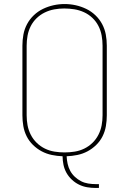

<svg xmlns="http://www.w3.org/2000/svg" viewBox="-20 -766 640 951"><path d="M455 165Q433 165 412 161.5Q391 158 371.5 148.5Q352 139 336 124Q320 109 309.5 90.5Q299 72 294.5 50.5Q290 29 290 8Q263 7 236.5 1.5Q210 -4 186.5 -16.5Q163 -29 143.5 -48Q124 -67 112 -91Q100 -115 95.5 -141.5Q91 -168 91 -195V-540Q91 -568 96 -595Q101 -622 114 -646.5Q127 -671 147.5 -690.5Q168 -710 193 -722Q218 -734 245 -740Q272 -746 300 -746Q328 -746 355 -740Q382 -734 407 -722Q432 -710 452.5 -690.5Q473 -671 486 -646.5Q499 -622 504 -595Q509 -568 509 -540V-195Q509 -168 504.5 -141.5Q500 -115 488 -91Q476 -67 456.5 -48Q437 -29 413.5 -16.5Q390 -4 363.5 1.5Q337 7 310 8Q311 27 315 45.5Q319 64 328 80.5Q337 97 351 110Q365 123 381.5 131.5Q398 140 417 143Q436 146 455 146H470V165ZM300 -11Q325 -11 350 -15Q375 -19 397.5 -30Q420 -41 438 -58.5Q456 -76 467.5 -98.5Q479 -121 483.5 -145.5Q488 -170 488 -195V-540Q488 -565 483.5 -590Q479 -615 467.5 -637.5Q456 -660 437.5 -677.5Q419 -695 396 -705.5Q373 -716 348 -720Q323 -724 298 -724Q273 -724 248.5 -719.5Q224 -715 201.5 -704Q179 -693 161 -675.5Q143 -658 132 -636Q121 -614 116.5 -589.5Q112 -565 112 -540V-195Q112 -170 116.5 -145.5Q121 -121 132.5 -98.5Q144 -76 162 -58.5Q180 -41 202.5 -30Q225 -19 250 -15Q275 -11 300 -11Z"/></svg>

Font: Iosevka Curly Thin Extended
Style: Regular
Weight: 100
Width: 7
Monospace: yes
Designer: Belleve Invis
Foundry: Belleve Invis
Version: Version 11.1.0; ttfautohint (v1.8.3)